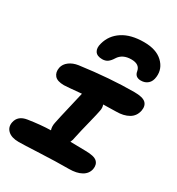

<svg xmlns="http://www.w3.org/2000/svg" viewBox="-208 -1063 1061 1153"><g transform="rotate(30 322.5 -486.0)"><path d="M451.2 -934.1Q536.1 -934.1 580.8 -891.8Q625.5 -849.6 619.1 -791Q615.7 -757.8 596.4 -741Q577.1 -724.1 548.8 -724.1Q507.8 -724.1 502 -762.2Q494.1 -806.2 437 -806.2Q376 -806.2 349.1 -763.2Q335.4 -740.7 320.3 -730Q305.2 -719.2 283.2 -719.2Q247.1 -719.2 233.4 -740.2Q219.7 -761.2 230 -796.9Q247.1 -860.4 303.5 -897.2Q359.9 -934.1 451.2 -934.1ZM98.1 -38.1Q47.9 -38.1 22.9 -61.3Q-2 -84.5 4.9 -120.1Q15.1 -171.9 77.1 -181.2Q161.6 -194.3 231 -195.8Q223.1 -218.3 229 -246.1Q237.8 -290 255.6 -364.7Q273.4 -439.5 276.9 -456.1Q277.8 -463.4 282.2 -479Q178.7 -469.2 163.1 -469.2Q115.7 -469.2 97.7 -490.5Q79.6 -511.7 85.9 -545.9Q91.8 -573.7 117.2 -592.8Q142.6 -611.8 179.2 -617.2Q382.3 -645 550.8 -645Q607.9 -645 628.9 -626Q649.9 -606.9 643.1 -569.8Q634.3 -528.3 599.6 -508.5Q564.9 -488.8 514.2 -488.8Q478.5 -488.8 424.8 -486.8Q432.6 -466.3 426.8 -442.9Q423.8 -424.3 405.8 -352.5Q387.7 -280.8 377 -230Q374.5 -210.9 366.2 -194.8Q427.7 -192.9 470.2 -192.9Q532.2 -192.9 552.5 -173.8Q572.8 -154.8 566.9 -121.1Q559.6 -85.9 526.4 -67.4Q493.2 -48.8 439.9 -48.8Q353 -48.8 240 -43.5Q127 -38.1 98.1 -38.1Z"/></g></svg>

Font: Shantell Sans Irregular
Style: Bold Italic
Weight: 700
Italic angle: -11.31°
Designer: Stephen Nixon, Anya Danilova, Shantell Martin
Foundry: Arrow Type
Version: Version 1.006;[9816181b4]